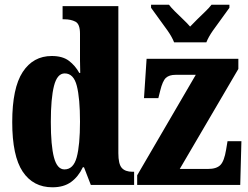

<svg xmlns="http://www.w3.org/2000/svg" viewBox="-20 -786 1055 816"><path d="M203 10Q121 10 76.5 -56.5Q32 -123 32 -267Q32 -412 76.5 -480Q121 -548 200 -548Q246 -548 273 -527.5Q300 -507 317 -476H321Q320 -499 320 -529Q320 -559 320 -588V-643Q320 -684 300.5 -694Q281 -704 254 -704H246V-760H483V-135Q483 -89 497.5 -72.5Q512 -56 543 -56H550V0H366L337 -75H332Q313 -35 282 -12.5Q251 10 203 10ZM254 -66Q292 -66 306 -117.5Q320 -169 320 -269Q320 -368 306.5 -421Q293 -474 255 -474Q223 -474 209.5 -421Q196 -368 196 -268Q196 -167 209.5 -116.5Q223 -66 254 -66ZM563 0V-41L812 -468H726Q699 -468 685 -455Q671 -442 661 -401L653 -369H592L603 -536H993V-493L744 -68H864Q900 -68 916.5 -84.5Q933 -101 941 -150L947 -186H1006L1001 0ZM720 -606Q711 -629 692.5 -655.5Q674 -682 654.5 -708Q635 -734 622 -753V-766H698Q707 -754 723.5 -737.5Q740 -721 758 -704Q776 -687 788 -673Q801 -687 818.5 -704Q836 -721 853 -737.5Q870 -754 879 -766H955V-753Q942 -734 922.5 -708Q903 -682 884.5 -655.5Q866 -629 857 -606Z"/></svg>

Font: Noto Serif ExtraCondensed Black
Style: Regular
Weight: 900
Width: 2
Designer: Monotype Design Team
Foundry: Monotype Imaging Inc.
Version: Version 2.015; ttfautohint (v1.8.4.7-5d5b)